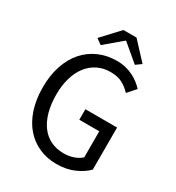

<svg xmlns="http://www.w3.org/2000/svg" viewBox="-200 -958 999 1091"><g transform="rotate(30 300.0 -413.0)"><path d="M337 12Q275 12 223 -11Q171 -34 133 -77.5Q95 -121 74 -184.5Q53 -248 53 -328Q53 -407 74.5 -470.5Q96 -534 134.5 -577.5Q173 -621 226.5 -644.5Q280 -668 344 -668Q377 -668 404 -661Q431 -654 453.5 -642.5Q476 -631 493.5 -617Q511 -603 525 -588L478 -535Q454 -561 423 -578Q392 -595 344 -595Q298 -595 260.5 -576.5Q223 -558 196 -523.5Q169 -489 154.5 -440Q140 -391 140 -330Q140 -268 153.5 -218.5Q167 -169 192.5 -134Q218 -99 256 -80Q294 -61 342 -61Q377 -61 407 -71.5Q437 -82 456 -100V-271H325V-340H533V-64Q502 -32 451.5 -10Q401 12 337 12ZM218 -699 182 -725 287 -838H373L478 -725L442 -699L332 -792H328Z"/></g></svg>

Font: Source Code Pro
Style: Regular
Weight: 400
Monospace: yes
Designer: Paul D. Hunt, Teo Tuominen
Foundry: Adobe Systems Incorporated
Version: Version 2.030;PS 1.000;hotconv 16.6.51;makeotf.lib2.5.65220